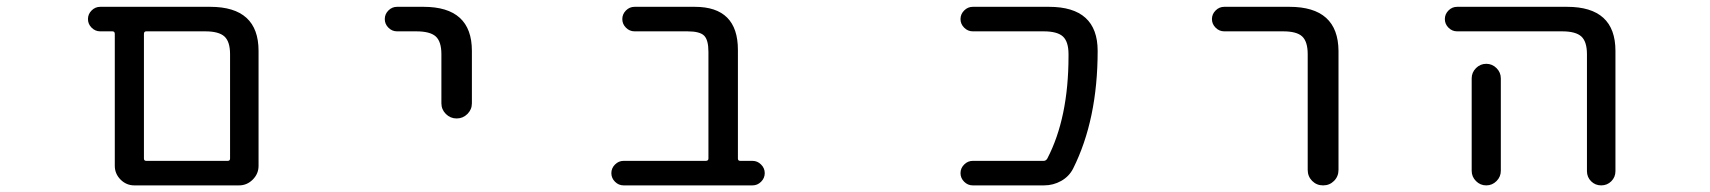

<svg xmlns="http://www.w3.org/2000/svg" viewBox="-20 -567 5040 566"><path d="M397.5 -20.5H376Q352.5 -20.5 335.4 -37.6Q318.4 -54.7 318.4 -78.1V-466.8Q318.4 -474.6 311.5 -474.6H275.4Q260.7 -474.6 250 -485.4Q239.3 -496.1 239.3 -510.7Q239.3 -525.4 250 -536.1Q260.7 -546.9 275.4 -546.9H599.6Q742.2 -546.9 742.2 -417V-78.1Q742.2 -54.7 725.1 -37.6Q708 -20.5 684.6 -20.5ZM658.2 -407.2Q658.2 -444.3 641.6 -459.5Q625 -474.6 585 -474.6H411.1Q404.3 -474.6 404.3 -466.8V-99.6Q404.3 -92.8 411.1 -92.8H651.4Q658.2 -92.8 658.2 -99.6Z M1150.4 -474.6Q1135.7 -474.6 1125 -485.4Q1114.3 -496.1 1114.3 -510.7Q1114.3 -525.4 1125 -536.1Q1135.7 -546.9 1150.4 -546.9H1228.5Q1371.1 -546.9 1371.1 -417V-262.7Q1371.1 -244.1 1357.9 -231Q1344.7 -217.8 1326.2 -217.8Q1307.6 -217.8 1294.4 -231Q1281.2 -244.1 1281.2 -262.7V-407.2Q1281.2 -444.3 1264.6 -459.5Q1248 -474.6 1207 -474.6Z M2068.4 -414.1Q2068.4 -449.2 2055.7 -461.9Q2043 -474.6 2006.8 -474.6H1850.6Q1835.9 -474.6 1825.2 -485.4Q1814.5 -496.1 1814.5 -510.7Q1814.5 -525.4 1825.2 -536.1Q1835.9 -546.9 1850.6 -546.9H2028.3Q2155.3 -546.9 2155.3 -419.9V-99.6Q2155.3 -92.8 2162.1 -92.8H2198.2Q2212.9 -92.8 2223.6 -82Q2234.4 -71.3 2234.4 -56.6Q2234.4 -42 2223.6 -31.2Q2212.9 -20.5 2198.2 -20.5H1818.4Q1803.7 -20.5 1793 -31.2Q1782.2 -42 1782.2 -56.6Q1782.2 -71.3 1793 -82Q1803.7 -92.8 1818.4 -92.8H2060.5Q2068.4 -92.8 2068.4 -99.6Z M3072.3 -546.9Q3215.8 -546.9 3215.8 -417Q3215.8 -214.8 3143.6 -70.3Q3131.8 -46.9 3108.4 -33.7Q3085 -20.5 3057.6 -20.5H2847.7Q2833 -20.5 2822.3 -31.2Q2811.5 -42 2811.5 -56.6Q2811.5 -71.3 2822.3 -82Q2833 -92.8 2847.7 -92.8H3056.6Q3063.5 -92.8 3067.4 -99.6Q3129.9 -219.7 3129.9 -401.4Q3129.9 -404.3 3129.9 -407.2Q3129.9 -444.3 3113.3 -459.5Q3096.7 -474.6 3056.6 -474.6H2847.7Q2833 -474.6 2822.3 -485.4Q2811.5 -496.1 2811.5 -510.7Q2811.5 -525.4 2822.3 -536.1Q2833 -546.9 2847.7 -546.9Z M3588.9 -474.6Q3574.2 -474.6 3563.5 -485.4Q3552.7 -496.1 3552.7 -510.7Q3552.7 -525.4 3563.5 -536.1Q3574.2 -546.9 3588.9 -546.9H3781.2Q3924.8 -546.9 3925.8 -417V-66.4Q3925.8 -46.9 3912.6 -33.7Q3899.4 -20.5 3880.4 -20.5Q3861.3 -20.5 3848.1 -33.7Q3835 -46.9 3835 -66.4V-407.2Q3835 -444.3 3818.8 -459.5Q3802.7 -474.6 3762.7 -474.6Z M4275.4 -474.6Q4260.7 -474.6 4250 -485.4Q4239.3 -496.1 4239.3 -510.7Q4239.3 -525.4 4250 -536.1Q4260.7 -546.9 4275.4 -546.9H4599.6Q4742.2 -546.9 4742.2 -417V-62.5Q4742.2 -44.9 4730 -32.7Q4717.8 -20.5 4700.2 -20.5Q4682.6 -20.5 4670.4 -32.7Q4658.2 -44.9 4658.2 -62.5V-407.2Q4658.2 -444.3 4641.6 -459.5Q4625 -474.6 4585 -474.6ZM4404.3 -335.9V-99.6V-63.5Q4404.3 -45.9 4391.6 -33.2Q4378.9 -20.5 4361.3 -20.5Q4343.8 -20.5 4331.1 -33.2Q4318.4 -45.9 4318.4 -63.5V-99.6V-335.9Q4318.4 -353.5 4331.1 -366.2Q4343.8 -378.9 4361.3 -378.9Q4378.9 -378.9 4391.6 -366.2Q4404.3 -353.5 4404.3 -335.9Z"/></svg>

Font: Rounded Mgen+ 1mn regular
Style: Regular
Weight: 400
Designer: [Source Han Sans]
Ryoko NISHIZUKA  (kana & ideographs); Paul D. Hunt (Latin, Greek & Cyrillic); Wenlong ZHANG  (bopomofo
Version: Version 1.059.20150602